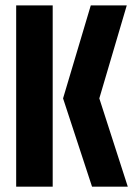

<svg xmlns="http://www.w3.org/2000/svg" viewBox="-20 -704 517 724"><path d="M41 0V-683.6H178.7V0ZM217.8 -333 322.3 -683.6H458L354.5 -333L461.9 0H327.1Z"/></svg>

Font: Post No Bills Colombo
Style: ExtraBold
Weight: 900
Designer: Kosala Senevirathne, Siva Puranthara, Lasantha Premarathna, Tharique Azeez
Foundry: Mooniak
Version: Version 1.220 ; ttfautohint (v1.5)